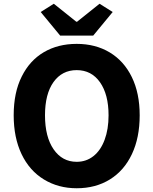

<svg xmlns="http://www.w3.org/2000/svg" viewBox="-20 -990 818 1024"><path d="M214 -33Q137 -80 95 -168Q53 -256 53 -375Q53 -497 96 -582Q138 -667 213.5 -711.5Q289 -756 389 -756Q489 -756 565 -710.5Q641 -665 683 -579Q725 -493 725 -375Q725 -256 683.5 -168Q642 -80 566 -33Q490 14 389 14Q291 14 214 -33ZM559 -375Q559 -486 513.5 -551Q468 -616 389 -616Q311 -616 265.5 -552.5Q220 -489 220 -375Q220 -260 266 -193.5Q312 -127 389 -127Q440 -127 478.5 -157.5Q517 -188 538 -244.5Q559 -301 559 -375ZM197 -926 267 -970 387 -874H391L511 -970L581 -926L477 -800H301Z"/></svg>

Font: Merged Yaku Han JP ExtraBold
Style: Regular
Weight: 800
Designer: Ryoko NISHIZUKA 西塚涼子 (kana, bopomofo & ideographs); Paul D. Hunt (Latin, Greek & Cyrillic); Sandoll Communications 산돌커뮤니
Foundry: Adobe
Version: Version 2.004